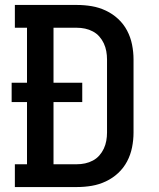

<svg xmlns="http://www.w3.org/2000/svg" viewBox="-20 -755 640 775"><path d="M40 0V-92H89V-343H27V-421H89V-643H40V-735H290Q321 -735 350.5 -730Q380 -725 407.5 -712Q435 -699 457 -678.5Q479 -658 493 -631.5Q507 -605 513 -575Q519 -545 519 -515V-220Q519 -190 513 -160Q507 -130 493 -103.5Q479 -77 457 -56.5Q435 -36 407.5 -23Q380 -10 350.5 -5Q321 0 290 0ZM196 -92H290Q307 -92 323.5 -95.5Q340 -99 355 -107Q370 -115 381 -127.5Q392 -140 399 -155Q406 -170 409 -186.5Q412 -203 412 -220V-515Q412 -532 409 -548.5Q406 -565 399 -580Q392 -595 381 -607.5Q370 -620 355 -628Q340 -636 323.5 -639.5Q307 -643 290 -643H196V-421H312V-343H196Z"/></svg>

Font: Iosevka Slab Semibold Extended
Style: Regular
Weight: 600
Width: 7
Monospace: yes
Designer: Belleve Invis
Foundry: Belleve Invis
Version: Version 11.1.0; ttfautohint (v1.8.3)